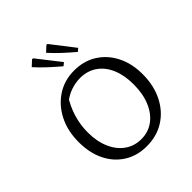

<svg xmlns="http://www.w3.org/2000/svg" viewBox="-243 -1064 1230 1230"><g transform="rotate(-45 372.5 -448.5)"><path d="M375 9Q289 9 223.5 -32Q158 -73 121.5 -146.5Q85 -220 85 -319Q85 -420 124.5 -497.5Q164 -575 232.5 -619.5Q301 -664 389 -664Q476 -664 542 -622.5Q608 -581 645.5 -507.5Q683 -434 683 -337Q683 -235 644 -157Q605 -79 536 -35Q467 9 375 9ZM383 -48Q446 -48 494 -83Q542 -118 569 -182Q596 -246 596 -331Q596 -414 570 -475Q544 -536 495.5 -569.5Q447 -603 381 -603Q339 -603 296 -588Q253 -573 217 -542L248 -579Q170 -458 170 -321Q170 -240 197 -178Q224 -116 272 -82Q320 -48 383 -48ZM360 -731Q321 -764 283.5 -798.5Q246 -833 212 -871L250 -906L259 -904L381 -748ZM490 -731Q451 -764 413.5 -798.5Q376 -833 342 -871L380 -906L389 -904L510 -748Z"/></g></svg>

Font: Piazzolla Thin
Style: Regular
Weight: 400
Version: Version 2.001